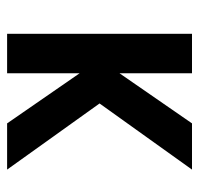

<svg xmlns="http://www.w3.org/2000/svg" viewBox="-30 -530 560 540"><g transform="rotate(90 250.0 -260.0)"><path d="M457 0H327L186 -204V0H75V-520H186V-316L327 -520H457L271 -260Z"/></g></svg>

Font: Iosevka Custom
Style: Bold
Weight: 700
Monospace: yes
Designer: Belleve Invis
Foundry: Belleve Invis
Version: Version 30.3.3; ttfautohint (v1.8.3)